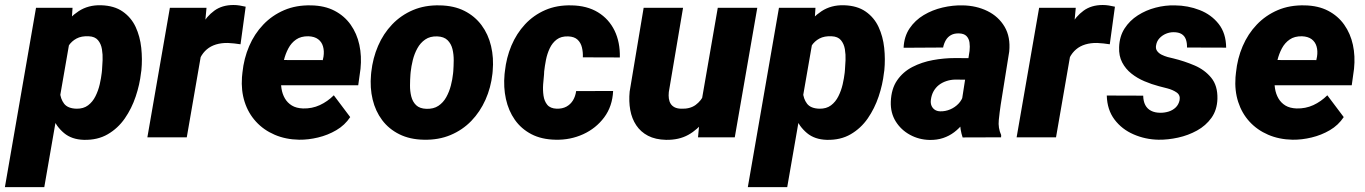

<svg xmlns="http://www.w3.org/2000/svg" viewBox="-60 -560 5565 783"><path d="M228.5 -418 120.6 203.1H-40L86.9 -528.3H235.8ZM516.6 -273.4 515.1 -263.2Q509.8 -215.3 493.4 -166.5Q477.1 -117.7 449 -77.1Q420.9 -36.6 379.4 -12.5Q337.9 11.7 281.7 10.3Q232.4 8.8 201.2 -17.3Q169.9 -43.5 152.6 -83.7Q135.3 -124 128.7 -169.2Q122.1 -214.4 123 -253.4L124.5 -267.6Q131.8 -310.5 148.9 -358.4Q166 -406.2 193.8 -447.5Q221.7 -488.8 260.7 -514.4Q299.8 -540 351.6 -538.6Q405.8 -537.1 440.4 -512.9Q475.1 -488.8 493.2 -450Q511.2 -411.1 516.1 -364.7Q521 -318.4 516.6 -273.4ZM355 -263.7 356 -273.9Q357.4 -291.5 358.4 -314.5Q359.4 -337.4 355.7 -359.4Q352.1 -381.3 339.6 -396.2Q327.1 -411.1 301.8 -412.1Q272 -413.6 252 -402.8Q231.9 -392.1 219.5 -373Q207 -354 200.2 -330.3Q193.4 -306.6 190.4 -281.7L186 -241.7Q182.6 -213.9 184.6 -185.3Q186.5 -156.7 201.4 -137.2Q216.3 -117.7 252 -116.7Q280.3 -116.2 299.1 -130.4Q317.9 -144.5 329.3 -167.5Q340.8 -190.4 346.7 -216.1Q352.5 -241.7 355 -263.7Z M769 -388.7 701.7 0H541L632.8 -528.3H782.2ZM941.9 -532.7 920.9 -379.4Q908.2 -381.3 895.5 -382.8Q882.8 -384.3 869.6 -384.8Q842.8 -385.3 821 -378.7Q799.3 -372.1 783.4 -358.6Q767.6 -345.2 757.3 -325.2Q747.1 -305.2 742.2 -278.8L715.3 -298.3Q720.2 -335.4 731.2 -377.2Q742.2 -418.9 762.2 -456.1Q782.2 -493.2 814 -516.4Q845.7 -539.6 892.1 -539.6Q904.8 -539.6 917 -537.6Q929.2 -535.6 941.9 -532.7Z M1159.7 9.8Q1105 8.8 1060.1 -10.5Q1015.1 -29.8 983.9 -64Q952.6 -98.1 937.7 -144.3Q922.9 -190.4 926.8 -245.1L928.7 -264.2Q934.6 -321.8 956.1 -371.8Q977.5 -421.9 1013.7 -459.7Q1049.8 -497.6 1098.9 -518.6Q1147.9 -539.6 1209 -538.1Q1264.2 -537.1 1304.4 -516.1Q1344.7 -495.1 1370.1 -459.2Q1395.5 -423.3 1405.5 -377.2Q1415.5 -331.1 1410.2 -279.3L1400.9 -212.4H981L997.6 -315.4L1256.3 -314.9L1259.3 -329.1Q1262.7 -352.1 1257.3 -370.6Q1252 -389.2 1237.3 -400.1Q1222.7 -411.1 1197.8 -412.1Q1167.5 -412.6 1147.7 -398.9Q1127.9 -385.3 1116 -362.8Q1104 -340.3 1097.7 -314.2Q1091.3 -288.1 1088.4 -264.2L1086.4 -245.6Q1084.5 -221.7 1087.9 -199.2Q1091.3 -176.8 1101.8 -158.7Q1112.3 -140.6 1130.4 -129.6Q1148.4 -118.7 1175.8 -117.7Q1212.4 -116.7 1244.1 -131.3Q1275.9 -146 1301.3 -171.4L1368.2 -82.5Q1346.2 -49.3 1311.5 -29.1Q1276.9 -8.8 1237.1 0.7Q1197.3 10.3 1159.7 9.8Z M1453.1 -255.9 1454.1 -266.1Q1460.4 -323.2 1481.9 -373Q1503.4 -422.9 1539.3 -460.4Q1575.2 -498 1624 -518.8Q1672.9 -539.6 1733.4 -538.1Q1791.5 -537.1 1834 -515.6Q1876.5 -494.1 1903.8 -457.3Q1931.2 -420.4 1942.6 -372.3Q1954.1 -324.2 1949.2 -270L1948.2 -259.3Q1941.9 -202.6 1919.9 -153.3Q1897.9 -104 1862.1 -66.9Q1826.2 -29.8 1777.3 -9.3Q1728.5 11.2 1668.5 9.8Q1611.3 8.8 1568.6 -12.5Q1525.9 -33.7 1498.5 -70.1Q1471.2 -106.4 1459.7 -154.1Q1448.2 -201.7 1453.1 -255.9ZM1614.7 -266.1 1613.8 -255.9Q1612.3 -235.8 1612.1 -212.2Q1611.8 -188.5 1617.2 -166.7Q1622.6 -145 1637 -131.1Q1651.4 -117.2 1678.7 -116.2Q1708 -115.2 1727.8 -128.4Q1747.6 -141.6 1759.8 -163.6Q1772 -185.5 1778.6 -210.9Q1785.2 -236.3 1787.6 -259.8L1788.6 -270Q1790 -289.6 1790.3 -313.7Q1790.5 -337.9 1785.2 -359.9Q1779.8 -381.8 1765.1 -396.2Q1750.5 -410.6 1723.1 -411.6Q1693.8 -412.6 1674.1 -398.9Q1654.3 -385.3 1642.1 -363Q1629.9 -340.8 1623.5 -315.2Q1617.2 -289.6 1614.7 -266.1Z M2210.4 -116.7Q2233.4 -116.2 2250 -125.2Q2266.6 -134.3 2276.6 -150.6Q2286.6 -167 2289.6 -188.5L2440.4 -189Q2437.5 -126.5 2404.1 -81.5Q2370.6 -36.6 2318.4 -12.7Q2266.1 11.2 2206.1 9.8Q2148.4 8.8 2106.9 -12.9Q2065.4 -34.7 2039.6 -71.5Q2013.7 -108.4 2003.2 -156.2Q1992.7 -204.1 1997.6 -257.3L1999 -269Q2004.9 -324.7 2025.6 -374Q2046.4 -423.3 2081.1 -460.7Q2115.7 -498 2163.3 -518.8Q2210.9 -539.6 2270.5 -538.1Q2334 -537.1 2378.7 -509.8Q2423.3 -482.4 2446.3 -435.1Q2469.2 -387.7 2467.8 -325.7L2316.9 -326.2Q2317.9 -347.2 2313.2 -366.5Q2308.6 -385.7 2295.4 -398.2Q2282.2 -410.6 2257.3 -411.6Q2228.5 -412.6 2210.4 -398.9Q2192.4 -385.3 2181.9 -363Q2171.4 -340.8 2166.5 -315.7Q2161.6 -290.5 2159.2 -268.6L2158.7 -257.3Q2156.7 -239.7 2155 -216.1Q2153.3 -192.4 2156.5 -169.9Q2159.7 -147.5 2171.9 -132.6Q2184.1 -117.7 2210.4 -116.7Z M2799.3 -136.7 2867.2 -528.3H3028.3L2936.5 0H2786.6ZM2829.6 -236.3 2871.1 -237.3Q2866.2 -192.4 2851.6 -147.9Q2836.9 -103.5 2811 -67.4Q2785.2 -31.2 2746.8 -10Q2708.5 11.2 2656.2 10.3Q2612.8 9.3 2582.8 -6.3Q2552.7 -22 2534.7 -49.1Q2516.6 -76.2 2510.3 -111.3Q2503.9 -146.5 2507.8 -186.5L2564.9 -528.3H2725.6L2667.5 -184.6Q2666 -170.4 2667.7 -158.2Q2669.4 -146 2675 -137Q2680.7 -127.9 2690.9 -122.6Q2701.2 -117.2 2717.3 -116.7Q2753.9 -115.2 2776.9 -132.1Q2799.8 -148.9 2812.3 -176.8Q2824.7 -204.6 2829.6 -236.3Z M3258.3 -418 3150.4 203.1H2989.7L3116.7 -528.3H3265.6ZM3546.4 -273.4 3544.9 -263.2Q3539.6 -215.3 3523.2 -166.5Q3506.8 -117.7 3478.8 -77.1Q3450.7 -36.6 3409.2 -12.5Q3367.7 11.7 3311.5 10.3Q3262.2 8.8 3231 -17.3Q3199.7 -43.5 3182.4 -83.7Q3165 -124 3158.4 -169.2Q3151.9 -214.4 3152.8 -253.4L3154.3 -267.6Q3161.6 -310.5 3178.7 -358.4Q3195.8 -406.2 3223.6 -447.5Q3251.5 -488.8 3290.5 -514.4Q3329.6 -540 3381.3 -538.6Q3435.5 -537.1 3470.2 -512.9Q3504.9 -488.8 3522.9 -450Q3541 -411.1 3545.9 -364.7Q3550.8 -318.4 3546.4 -273.4ZM3384.8 -263.7 3385.7 -273.9Q3387.2 -291.5 3388.2 -314.5Q3389.2 -337.4 3385.5 -359.4Q3381.8 -381.3 3369.4 -396.2Q3356.9 -411.1 3331.5 -412.1Q3301.8 -413.6 3281.7 -402.8Q3261.7 -392.1 3249.3 -373Q3236.8 -354 3230 -330.3Q3223.1 -306.6 3220.2 -281.7L3215.8 -241.7Q3212.4 -213.9 3214.4 -185.3Q3216.3 -156.7 3231.2 -137.2Q3246.1 -117.7 3281.7 -116.7Q3310.1 -116.2 3328.9 -130.4Q3347.7 -144.5 3359.1 -167.5Q3370.6 -190.4 3376.5 -216.1Q3382.3 -241.7 3384.8 -263.7Z M3859.9 -132.8 3894 -352.5Q3896 -370.1 3893.8 -386.2Q3891.6 -402.3 3881.6 -412.8Q3871.6 -423.3 3850.6 -423.8Q3831.5 -424.3 3818.4 -417Q3805.2 -409.7 3797.4 -396.5Q3789.6 -383.3 3786.1 -366.2L3625 -365.2Q3627 -411.1 3649.4 -444.3Q3671.9 -477.5 3707 -498.5Q3742.2 -519.5 3783.9 -529.3Q3825.7 -539.1 3866.2 -538.1Q3921.9 -537.1 3967 -514.9Q4012.2 -492.7 4036.9 -450.9Q4061.5 -409.2 4055.7 -349.6L4021 -132.8Q4016.6 -103.5 4013.2 -70.6Q4009.8 -37.6 4022.9 -9.3L4022.5 0L3865.7 0.5Q3855 -31.2 3855 -65.4Q3855 -99.6 3859.9 -132.8ZM3912.1 -322.8 3897.5 -234.9 3834.5 -235.4Q3815.9 -234.9 3799.1 -229.2Q3782.2 -223.6 3769 -213.4Q3755.9 -203.1 3747.3 -188Q3738.8 -172.9 3736.3 -153.3Q3734.4 -140.1 3738.5 -129.6Q3742.7 -119.1 3751.7 -112.8Q3760.7 -106.4 3774.4 -106Q3795.4 -105.5 3814.9 -113.8Q3834.5 -122.1 3848.9 -137.2Q3863.3 -152.3 3868.7 -172.4L3897 -103.5Q3884.3 -78.1 3867.9 -57.1Q3851.6 -36.1 3831.3 -20.8Q3811 -5.4 3786.1 2.9Q3761.2 11.2 3731 10.7Q3687.5 9.8 3650.9 -10.3Q3614.3 -30.3 3592.8 -64.9Q3571.3 -99.6 3572.8 -145Q3574.7 -197.8 3598.6 -232.4Q3622.6 -267.1 3660.9 -286.9Q3699.2 -306.6 3744.4 -314.9Q3789.6 -323.2 3834 -323.2Z M4314 -388.7 4246.6 0H4085.9L4177.7 -528.3H4327.1ZM4486.8 -532.7 4465.8 -379.4Q4453.1 -381.3 4440.4 -382.8Q4427.7 -384.3 4414.6 -384.8Q4387.7 -385.3 4366 -378.7Q4344.2 -372.1 4328.4 -358.6Q4312.5 -345.2 4302.2 -325.2Q4292 -305.2 4287.1 -278.8L4260.3 -298.3Q4265.1 -335.4 4276.1 -377.2Q4287.1 -418.9 4307.1 -456.1Q4327.1 -493.2 4358.9 -516.4Q4390.6 -539.6 4437 -539.6Q4449.7 -539.6 4461.9 -537.6Q4474.1 -535.6 4486.8 -532.7Z M4750.5 -151.4Q4754.4 -171.9 4738.5 -182.9Q4722.7 -193.8 4700.9 -199.5Q4679.2 -205.1 4666 -208.5Q4636.2 -216.3 4606.9 -228.8Q4577.6 -241.2 4554 -260Q4530.3 -278.8 4516.4 -305.4Q4502.4 -332 4503.9 -367.7Q4505.4 -411.6 4526.1 -443.8Q4546.9 -476.1 4580.1 -497.3Q4613.3 -518.6 4652.6 -528.8Q4691.9 -539.1 4731 -538.1Q4784.7 -537.6 4832.3 -519Q4879.9 -500.5 4909.9 -462.4Q4939.9 -424.3 4940.4 -365.7L4780.8 -366.2Q4781.2 -385.3 4776.1 -399.4Q4771 -413.6 4758.8 -421.1Q4746.6 -428.7 4725.6 -428.7Q4710 -428.7 4694.8 -422.4Q4679.7 -416 4668.7 -404.3Q4657.7 -392.6 4654.8 -376Q4651.9 -361.8 4658.7 -352.3Q4665.5 -342.8 4677.2 -336.9Q4689 -331.1 4701.9 -327.4Q4714.8 -323.7 4725.1 -321.8Q4769.5 -311 4811.3 -293.2Q4853 -275.4 4879.6 -242.9Q4906.2 -210.4 4904.8 -156.7Q4903.3 -111.3 4880.4 -79.3Q4857.4 -47.4 4821.5 -27.6Q4785.6 -7.8 4744.4 1.2Q4703.1 10.3 4664.6 9.8Q4610.8 8.8 4563 -12Q4515.1 -32.7 4485.1 -72.5Q4455.1 -112.3 4453.6 -170.4L4602.1 -169.9Q4602.5 -147 4610.6 -131.6Q4618.7 -116.2 4634.3 -108.2Q4649.9 -100.1 4672.9 -100.1Q4689.9 -100.1 4706.3 -105.2Q4722.7 -110.4 4734.6 -121.8Q4746.6 -133.3 4750.5 -151.4Z M5211.4 9.8Q5156.7 8.8 5111.8 -10.5Q5066.9 -29.8 5035.6 -64Q5004.4 -98.1 4989.5 -144.3Q4974.6 -190.4 4978.5 -245.1L4980.5 -264.2Q4986.3 -321.8 5007.8 -371.8Q5029.3 -421.9 5065.4 -459.7Q5101.6 -497.6 5150.6 -518.6Q5199.7 -539.6 5260.7 -538.1Q5315.9 -537.1 5356.2 -516.1Q5396.5 -495.1 5421.9 -459.2Q5447.3 -423.3 5457.3 -377.2Q5467.3 -331.1 5461.9 -279.3L5452.6 -212.4H5032.7L5049.3 -315.4L5308.1 -314.9L5311 -329.1Q5314.5 -352.1 5309.1 -370.6Q5303.7 -389.2 5289.1 -400.1Q5274.4 -411.1 5249.5 -412.1Q5219.2 -412.6 5199.5 -398.9Q5179.7 -385.3 5167.7 -362.8Q5155.8 -340.3 5149.4 -314.2Q5143.1 -288.1 5140.1 -264.2L5138.2 -245.6Q5136.2 -221.7 5139.6 -199.2Q5143.1 -176.8 5153.6 -158.7Q5164.1 -140.6 5182.1 -129.6Q5200.2 -118.7 5227.5 -117.7Q5264.2 -116.7 5295.9 -131.3Q5327.6 -146 5353 -171.4L5419.9 -82.5Q5397.9 -49.3 5363.3 -29.1Q5328.6 -8.8 5288.8 0.7Q5249 10.3 5211.4 9.8Z"/></svg>

Font: Roboto Black
Style: Italic
Weight: 900
Italic angle: -12°
Designer: Christian Robertson
Foundry: Google
Version: Version 3.0; 2020